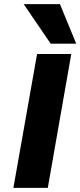

<svg xmlns="http://www.w3.org/2000/svg" viewBox="-20 -912 390 932"><path d="M95 -892H271L350 -700H226ZM160 -650H326L212 0H45Z"/></svg>

Font: Overused Grotesk ExtraBold
Style: Italic
Weight: 800
Italic angle: -10°
Version: Version 0.003